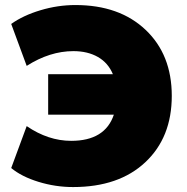

<svg xmlns="http://www.w3.org/2000/svg" viewBox="-20 -737 749 769"><path d="M272.9 12.2Q201.7 12.2 133.8 -8.8Q65.9 -29.8 24.9 -64L86.9 -231.9Q173.3 -172.9 265.1 -172.9Q400.9 -172.9 436 -277.8H172.9V-439.9H432.1Q413.1 -485.4 372.1 -508.8Q331.1 -532.2 273.9 -532.2Q179.7 -532.2 86.9 -473.1L24.9 -641.1Q72.8 -675.3 142.1 -696Q211.4 -716.8 282.2 -716.8Q458.5 -716.8 563.2 -617.4Q668 -518.1 668 -353Q668 -186.5 562 -87.2Q456.1 12.2 272.9 12.2Z"/></svg>

Font: Mulish ExtraBlack
Style: Regular
Weight: 1000
Designer: Vernon Adams
Foundry: Vernon Adams
Version: Version 3.603; ttfautohint (v1.8.3)